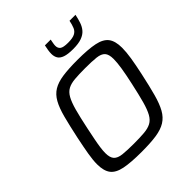

<svg xmlns="http://www.w3.org/2000/svg" viewBox="-245 -1061 1223 1223"><g transform="rotate(-45 366.5 -450.0)"><path d="M321 8Q223.4 8 167.1 -3.4Q110.8 -14.9 87 -46.4Q63.2 -78 63.2 -137.2Q63.2 -174.1 71.9 -225.6Q80.7 -277.1 95 -345.6Q114.4 -436.7 130.9 -499.1Q147.3 -561.5 169.1 -600.5Q190.9 -639.6 224.8 -660.2Q258.7 -680.8 311.7 -688.4Q364.7 -696 444 -696Q541.6 -696 597.6 -684.3Q653.6 -672.7 677.4 -641.1Q701.2 -609.6 701.2 -549.3Q701.2 -511.4 693.3 -461.2Q685.3 -410.9 670.4 -342.4Q650.9 -251.6 633.9 -189.7Q616.9 -127.8 595.2 -88.8Q573.4 -49.8 539.5 -28.7Q505.7 -7.6 453 0.2Q400.3 8 321 8ZM322.9 -64Q378.6 -64 415.8 -67.3Q453 -70.5 477.7 -83.6Q502.4 -96.7 519.1 -126.6Q535.8 -156.5 550.4 -209Q564.9 -261.4 582.8 -344Q597.7 -411.4 605.1 -458.5Q612.5 -505.5 612.5 -536.7Q612.5 -579.1 595.8 -597.4Q579 -615.6 541.6 -619.8Q504.2 -624 441.6 -624Q385.8 -624 348.3 -620.7Q310.8 -617.5 286.2 -604.4Q261.5 -591.3 244.8 -561.4Q228.1 -531.5 213.7 -479Q199.4 -426.6 182.1 -344Q172.7 -298.9 165.5 -262.7Q158.3 -226.5 154.6 -199Q150.8 -171.6 150.8 -150.3Q150.8 -108.9 167.9 -90.6Q184.9 -72.4 222.8 -68.2Q260.7 -64 322.9 -64ZM475.2 -763.6Q427.7 -763.6 401.4 -772.9Q375.1 -782.2 364.8 -799.6Q354.6 -816.9 354.6 -840.1Q354.6 -855.6 357.3 -872.5Q360 -889.4 364 -907.8H416.2Q413.3 -893.2 411.1 -880.9Q408.8 -868.6 408.8 -858.3Q408.8 -837.2 423.4 -826.1Q438 -815 480.5 -815Q522 -815 542.2 -825.6Q562.5 -836.2 571.1 -857Q579.8 -877.9 585.7 -907.8H639.5Q633 -876.3 624.1 -850Q615.2 -823.7 598.5 -804.4Q581.8 -785.1 552.4 -774.4Q522.9 -763.6 475.2 -763.6Z"/></g></svg>

Font: Saira Thin
Style: Italic
Weight: 100
Italic angle: -12°
Designer: Hector Gatti with collaboration of the Omnibus-Type team
Foundry: Omnibus-Type
Version: Version 1.101